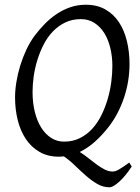

<svg xmlns="http://www.w3.org/2000/svg" viewBox="-20 -650 594 815"><path d="M457 -369.1Q457 -410.2 448.2 -446.5Q439.5 -482.9 422.4 -510Q405.3 -537.1 380.4 -553Q355.5 -568.8 323.2 -568.8Q286.1 -568.8 256.6 -554.4Q227.1 -540 204.1 -516.1Q181.2 -492.2 165 -460.4Q148.9 -428.7 138.4 -394.5Q127.9 -360.4 123 -325.4Q118.2 -290.5 118.2 -259.8Q118.2 -214.4 127.7 -175.5Q137.2 -136.7 154.8 -108.6Q172.4 -80.6 197 -64.7Q221.7 -48.8 252 -48.8Q289.6 -48.8 319.6 -64Q349.6 -79.1 372.3 -104.2Q395 -129.4 411.1 -162.4Q427.2 -195.3 437.5 -231Q447.8 -266.6 452.4 -302.5Q457 -338.4 457 -369.1ZM539.1 57.1Q524.9 78.6 511.2 95Q497.6 111.3 485.1 122.3Q472.7 133.3 462.4 139.2Q452.1 145 444.8 145Q417.5 145 393.1 130.9Q368.7 116.7 345.2 96.2Q321.8 75.7 298.6 53Q275.4 30.3 251 13.7Q240.7 15.1 230 15.1Q183.1 15.1 148.2 -4.9Q113.3 -24.9 90.1 -59.3Q66.9 -93.8 55.4 -139.6Q43.9 -185.5 43.9 -236.8Q43.9 -267.6 49.6 -302Q55.2 -336.4 65.7 -370.8Q76.2 -405.3 91.3 -437.7Q106.4 -470.2 126 -497.1Q146.5 -524.4 170.2 -548.6Q193.8 -572.8 220.9 -590.8Q248 -608.9 278.8 -619.4Q309.6 -629.9 344.2 -629.9Q392.1 -629.9 427.2 -609.9Q462.4 -589.8 485.1 -555.4Q507.8 -521 518.8 -475.1Q529.8 -429.2 529.8 -377.9Q529.8 -343.3 524.2 -307.6Q518.6 -272 507.1 -237.3Q495.6 -202.6 478.8 -170.2Q461.9 -137.7 439.9 -109.9Q413.6 -76.2 383.5 -49.1Q353.5 -22 318.4 -4.9Q337.4 6.8 355.2 21.2Q373 35.6 390.4 48.3Q407.7 61 424.6 69.6Q441.4 78.1 458 78.1Q463.9 78.1 470 76.2Q476.1 74.2 484.1 69.8Q492.2 65.4 502.9 58.1Q513.7 50.8 528.8 40Z"/></svg>

Font: Gentium Basic
Style: Italic
Weight: 400
Italic angle: -8°
Designer: J. Victor Gaultney and Annie Olsen
Foundry: SIL International
Version: Version 1.102; 2013; Maintenance release